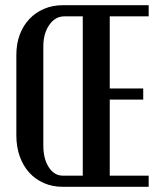

<svg xmlns="http://www.w3.org/2000/svg" viewBox="-20 -720 617 740"><path d="M43 -508Q43 -551 56 -586Q69 -621 93 -646.5Q117 -672 150 -686Q183 -700 223 -700H553V-657H403V-379H532V-336H403V-43H553V0H222Q182 0 149 -14.5Q116 -29 92.5 -55Q69 -81 56 -117.5Q43 -154 43 -199ZM147 -541V-159Q147 -108 168 -75.5Q189 -43 222 -43H299V-657H228Q193 -657 170 -624Q147 -591 147 -541Z"/></svg>

Font: Moniqa Paragraph
Style: Bold
Weight: 700
Designer: Rajesh Rajput
Foundry: Rajesh Rajput
Version: Version 1.000